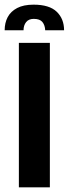

<svg xmlns="http://www.w3.org/2000/svg" viewBox="-53 -804 295 824"><path d="M91 -784Q159 -784 190.5 -753.5Q222 -723 222 -674H141Q140 -696 129 -709.5Q118 -723 92 -723Q70 -723 59 -709Q48 -695 48 -674H-33Q-33 -706 -20 -730.5Q-7 -755 20.5 -769.5Q48 -784 91 -784ZM28 -620H161V0H28Z"/></svg>

Font: Smooch Sans ExtraBold
Style: Regular
Weight: 800
Designer: Robert E. Leuschke
Foundry: Robert E. Leuschke
Version: Version 1.010